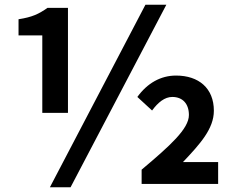

<svg xmlns="http://www.w3.org/2000/svg" viewBox="-20 -774 988 808"><path d="M158 -299H266V-741H180C143 -715 116 -702 58 -693V-625H158ZM190 14H277L680 -754H592ZM576 0H898V-92H750C822 -168 880 -232 880 -308C880 -403 816 -456 721 -456C656 -456 600 -424 558 -366L620 -309C645 -343 673 -366 705 -366C749 -366 775 -337 775 -290C775 -232 696 -161 576 -60Z"/></svg>

Font: Noto Sans CJK SC
Style: Bold
Weight: 700
Designer: Ryoko NISHIZUKA 西塚涼子 (kana, bopomofo & ideographs); Paul D. Hunt (Latin, Greek & Cyrillic); Sandoll Communications 산돌커뮤니
Foundry: Adobe
Version: Version 2.004;hotconv 1.0.118;makeotfexe 2.5.65603